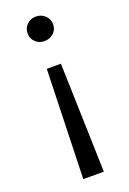

<svg xmlns="http://www.w3.org/2000/svg" viewBox="-147 -643 584 867"><g transform="rotate(-20 144.5 -209.5)"><path d="M206.7 -531.1Q206.7 -506.7 188.9 -490Q171.1 -473.3 144.4 -473.3Q118.9 -473.3 101.7 -490Q84.4 -506.7 84.4 -531.1Q84.4 -556.7 101.7 -573.9Q118.9 -591.1 144.4 -591.1Q171.1 -591.1 188.9 -573.9Q206.7 -556.7 206.7 -531.1ZM95.6 172.2 111.1 -352.2H178.9L194.4 172.2Z"/></g></svg>

Font: Paperlogy 4 Regular
Style: Regular
Weight: 400
Designer: redesigned by Lee Juim, glyphs from Gmarket Sans & Montserrat
Foundry: PT&
Version: Version 1.001